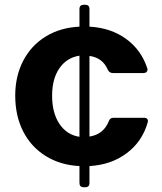

<svg xmlns="http://www.w3.org/2000/svg" viewBox="-20 -687 680 807"><path d="M585 -192Q595 -192 599 -187Q603 -182 601 -173Q578 -92 512.5 -43Q447 6 356 11V82Q356 100 338 100H332Q314 100 314 82V11Q234 7 172.5 -31Q111 -69 77.5 -134.5Q44 -200 44 -285Q44 -367 77.5 -431.5Q111 -496 172 -533.5Q233 -571 314 -575V-649Q314 -667 332 -667H338Q356 -667 356 -649V-575Q446 -570 510 -523.5Q574 -477 599 -400Q600 -398 600 -394Q600 -388 595.5 -384Q591 -380 583 -380H454Q440 -380 433 -394Q412 -444 356 -452V-113Q415 -122 437 -177Q442 -192 457 -192ZM314 -112V-453Q261 -445 230 -400.5Q199 -356 199 -285Q199 -212 230 -166Q261 -120 314 -112Z"/></svg>

Font: Open Sauce Two ExtraBold
Style: Regular
Weight: 800
Designer: Alfredo Marco Pradil
Foundry: Creative Sauce Fz LLC
Version: Version 1.477